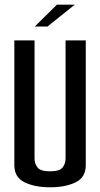

<svg xmlns="http://www.w3.org/2000/svg" viewBox="-20 -792 426 817"><path d="M193 5Q129 5 85 -16Q41 -37 41 -89V-620H127V-117Q127 -95 140 -79Q153 -63 193 -63Q234 -63 246.5 -79.5Q259 -96 259 -117V-620H345V-89Q345 -37 301.5 -16Q258 5 193 5ZM128 -679 222 -772H298L182 -679Z"/></svg>

Font: Smooch Sans SemiBold
Style: Bold
Weight: 600
Designer: Robert E. Leuschke
Foundry: Robert E. Leuschke
Version: Version 1.010; ttfautohint (v1.8.3)